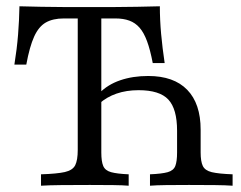

<svg xmlns="http://www.w3.org/2000/svg" viewBox="-20 -591 768 611"><path d="M110.5 0V-36.3Q161.3 -37.9 186.3 -43.5Q211.3 -49.2 219.4 -65.3Q227.4 -81.5 227.4 -113.7V-532.3H183.1Q148.4 -532.3 125.8 -519.4Q103.2 -506.5 88.7 -474.6Q74.2 -442.7 63.7 -385.5H25.8Q33.9 -435.5 37.5 -481Q41.1 -526.6 41.9 -571Q73.4 -570.2 111.3 -569.4Q149.2 -568.5 189.1 -568.5Q229 -568.5 265.3 -568.5Q298.4 -568.5 337.5 -568.5Q376.6 -568.5 416.1 -569.4Q455.6 -570.2 488.7 -571Q488.7 -528.2 492.7 -483.5Q496.8 -438.7 504 -390.3H466.1Q458.1 -432.3 448 -459.7Q437.9 -487.1 424.2 -502.8Q410.5 -518.5 391.5 -525.4Q372.6 -532.3 347.6 -532.3H302.4V-105.6Q302.4 -77.4 308.5 -62.9Q314.5 -48.4 333.5 -43.1Q352.4 -37.9 389.5 -36.3V0Q371.8 -1.6 339.9 -2Q308.1 -2.4 266.1 -2.4Q215.3 -2.4 175 -2Q134.7 -1.6 110.5 0ZM457.3 0V-36.3Q495.2 -37.9 513.7 -43.1Q532.3 -48.4 537.9 -62.9Q543.5 -77.4 543.5 -105.6V-175Q543.5 -244.4 515.7 -274.2Q487.9 -304 421 -304Q382.3 -304 350.8 -293.1Q319.4 -282.3 296 -261.3V-294.4Q322.6 -321.8 362.5 -335.5Q402.4 -349.2 451.6 -349.2Q533.1 -349.2 575.8 -305.2Q618.5 -261.3 618.5 -178.2V-105.6Q618.5 -77.4 625.4 -62.9Q632.3 -48.4 654 -43.1Q675.8 -37.9 720.2 -36.3V0Q699.2 -1.6 663.7 -2Q628.2 -2.4 581.5 -2.4Q541.1 -2.4 508.9 -2Q476.6 -1.6 457.3 0Z"/></svg>

Font: Playfair 9pt Light
Style: Regular
Weight: 300
Designer: Claus Eggers Sørensen
Foundry: Claus Eggers Sørensen
Version: Version 2.001;gftools[0.9.30]